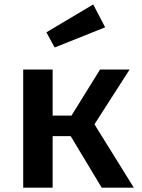

<svg xmlns="http://www.w3.org/2000/svg" viewBox="-20 -863 655 883"><path d="M86.7 0V-543.1H222.1V-331.3H308.7L440 -543.1H575.9L414.4 -291.3L595.4 0H447.7L305.1 -236.9H222.1V0ZM408.7 -842.6 463.6 -737.4 231.3 -644.6 193.3 -714.4Z"/></svg>

Font: Fira Code SemiBold
Style: Regular
Weight: 600
Designer: Carrois Corporate, Edenspiekermann AG, Nikita Prokopov
Foundry: Carrois Corporate, Edenspiekermann AG, Nikita Prokopov
Version: Version 6.002